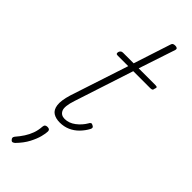

<svg xmlns="http://www.w3.org/2000/svg" viewBox="-325 -754 1052 1052"><g transform="rotate(45 201.5 -227.5)"><path d="M163 16Q132 16 111.5 3Q91 -10 86.5 -42Q82 -74 99 -130L210 -468H129Q119 -468 117 -472.5Q115 -477 117 -485Q120 -493 125 -496.5Q130 -500 139 -500H220L290 -715Q292 -723 297 -726.5Q302 -730 313 -730Q323 -730 327.5 -726Q332 -722 330 -714L259 -500H389Q400 -500 402 -496Q404 -492 400 -484Q399 -474 394.5 -471Q390 -468 380 -468H249L137 -125Q117 -65 128 -41Q139 -17 168 -17Q201 -17 230.5 -39.5Q260 -62 278 -93Q281 -100 286.5 -103Q292 -106 300 -101Q309 -97 310 -91Q311 -85 307 -78Q293 -52 271.5 -30Q250 -8 222.5 4Q195 16 163 16ZM45 270Q39 264 38.5 258.5Q38 253 43 246Q63 223 77.5 200.5Q92 178 101 153.5Q110 129 112 99Q113 88 118.5 84Q124 80 133 80Q143 80 147.5 84Q152 88 152 96Q152 111 145 138.5Q138 166 120.5 199.5Q103 233 70 267Q65 272 58 274.5Q51 277 45 270Z"/></g></svg>

Font: Playwrite CO Thin
Style: Regular
Weight: 250
Version: Version 1.002